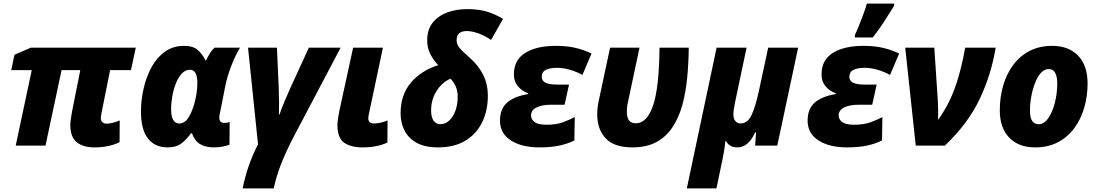

<svg xmlns="http://www.w3.org/2000/svg" viewBox="-20 -816 6151 1076"><path d="M508 10Q445 10 409.5 -19.5Q374 -49 374 -115Q374 -130 377 -149Q380 -168 383 -187L430 -423H325L235 0H68L158 -423H43L61 -509L153 -549H741L714 -423H597L551 -193Q549 -183 547 -172.5Q545 -162 545 -155Q545 -138 554.5 -130.5Q564 -123 577 -123Q594 -123 612.5 -128Q631 -133 651 -141L650 -19Q624 -6 588 2Q552 10 508 10Z M919 10Q848 10 809 -40Q770 -90 770 -190Q770 -255 785 -320.5Q800 -386 829.5 -440Q859 -494 904.5 -526.5Q950 -559 1011 -559Q1064 -559 1090 -534.5Q1116 -510 1132 -477H1135Q1142 -494 1155 -515Q1168 -536 1182 -549H1325Q1302 -512 1278 -451.5Q1254 -391 1242 -331L1215 -194Q1213 -184 1211 -175Q1209 -166 1209 -158Q1209 -127 1237 -127Q1255 -127 1267 -133L1266 -5Q1253 0 1230.5 5Q1208 10 1179 10Q1132 10 1101 -8.5Q1070 -27 1056 -69H1050Q1030 -40 1000 -15Q970 10 919 10ZM985 -124Q1015 -124 1036 -157Q1057 -190 1070 -239Q1086 -297 1086 -352Q1086 -425 1044 -425Q1019 -425 999.5 -404.5Q980 -384 966.5 -350.5Q953 -317 946 -278.5Q939 -240 939 -204Q939 -124 985 -124Z M1340 240Q1352 178 1373 116.5Q1394 55 1426 -7L1370 -549H1532L1542 -323Q1544 -273 1544 -239.5Q1544 -206 1543 -175H1547Q1557 -208 1574.5 -247.5Q1592 -287 1609 -327L1711 -549H1889L1634 -65Q1583 32 1555.5 102.5Q1528 173 1514 240Z M2013 10Q1946 10 1908.5 -16.5Q1871 -43 1871 -115Q1871 -128 1873.5 -147Q1876 -166 1881 -191L1959 -549H2126L2051 -195Q2048 -181 2046 -171Q2044 -161 2044 -154Q2044 -124 2074 -124Q2091 -124 2110.5 -128Q2130 -132 2152 -141L2151 -17Q2123 -4 2088.5 3Q2054 10 2013 10Z M2435 10Q2361 10 2314.5 -16Q2268 -42 2246.5 -85.5Q2225 -129 2225 -181Q2225 -285 2283 -353Q2341 -421 2436 -451Q2411 -476 2392.5 -511Q2374 -546 2374 -590Q2374 -650 2404.5 -688.5Q2435 -727 2486 -746Q2537 -765 2598 -765Q2662 -765 2708.5 -751Q2755 -737 2799 -710L2732 -592Q2695 -617 2659.5 -629.5Q2624 -642 2596 -642Q2539 -642 2539 -591Q2539 -568 2554.5 -548.5Q2570 -529 2614 -491Q2664 -446 2689 -394.5Q2714 -343 2714 -281Q2714 -195 2681.5 -129.5Q2649 -64 2587 -27Q2525 10 2435 10ZM2449 -120Q2475 -120 2497 -140Q2519 -160 2532 -195Q2545 -230 2545 -274Q2545 -308 2533 -334Q2521 -360 2504 -375Q2457 -354 2426.5 -306Q2396 -258 2396 -197Q2396 -160 2409.5 -140Q2423 -120 2449 -120Z M3002 10Q2904 10 2843 -29Q2782 -68 2782 -140Q2782 -206 2822 -241Q2862 -276 2940 -289V-293Q2905 -306 2882.5 -332.5Q2860 -359 2860 -399Q2860 -480 2923.5 -519.5Q2987 -559 3094 -559Q3158 -559 3206 -547.5Q3254 -536 3295 -516L3244 -396Q3212 -414 3174 -425Q3136 -436 3102 -436Q3062 -436 3039 -424.5Q3016 -413 3016 -385Q3016 -364 3036 -353Q3056 -342 3104 -342H3169L3144 -229H3068Q3016 -229 2986 -213.5Q2956 -198 2956 -169Q2956 -147 2976 -132Q2996 -117 3042 -117Q3097 -117 3134 -130.5Q3171 -144 3201 -160L3199 -29Q3164 -11 3116.5 -0.5Q3069 10 3002 10Z M3524 10Q3421 10 3374 -41Q3327 -92 3327 -175Q3327 -194 3329 -212Q3331 -230 3335 -249L3399 -549H3564L3499 -243Q3495 -226 3494 -212Q3493 -198 3493 -188Q3493 -125 3543 -125Q3606 -125 3640 -225Q3674 -325 3676 -549H3840Q3839 -461 3831 -379Q3823 -297 3803.5 -226.5Q3784 -156 3748.5 -102.5Q3713 -49 3658 -19.5Q3603 10 3524 10Z M3829 240 3996 -549H4164L4099 -241Q4096 -225 4093 -207Q4090 -189 4090 -175Q4090 -150 4101.5 -137Q4113 -124 4130 -124Q4170 -124 4192 -171.5Q4214 -219 4232 -302L4285 -549H4453L4336 0H4212L4217 -74H4212Q4174 10 4112 10Q4089 10 4073 0.5Q4057 -9 4049 -25H4045Q4042 5 4036.5 37.5Q4031 70 4024 101L3995 240Z M4726 10Q4628 10 4567 -29Q4506 -68 4506 -140Q4506 -206 4546 -241Q4586 -276 4664 -289V-293Q4629 -306 4606.5 -332.5Q4584 -359 4584 -399Q4584 -480 4647.5 -519.5Q4711 -559 4818 -559Q4882 -559 4930 -547.5Q4978 -536 5019 -516L4968 -396Q4936 -414 4898 -425Q4860 -436 4826 -436Q4786 -436 4763 -424.5Q4740 -413 4740 -385Q4740 -364 4760 -353Q4780 -342 4828 -342H4893L4868 -229H4792Q4740 -229 4710 -213.5Q4680 -198 4680 -169Q4680 -147 4700 -132Q4720 -117 4766 -117Q4821 -117 4858 -130.5Q4895 -144 4925 -160L4923 -29Q4888 -11 4840.5 -0.5Q4793 10 4726 10ZM4771 -606V-620Q4782 -643 4794.5 -674.5Q4807 -706 4819 -738Q4831 -770 4838 -796H4991V-784Q4965 -743 4937 -698.5Q4909 -654 4871 -606Z M5112 0 5053 -549H5216L5236 -248Q5237 -222 5237.5 -194Q5238 -166 5237 -144Q5276 -198 5304 -257.5Q5332 -317 5352.5 -388.5Q5373 -460 5389 -549H5560Q5535 -397 5469.5 -259.5Q5404 -122 5275 0Z M5781 10Q5688 10 5635.5 -45Q5583 -100 5583 -198Q5583 -270 5601.5 -335Q5620 -400 5657 -450.5Q5694 -501 5749 -530Q5804 -559 5876 -559Q5970 -559 6022.5 -503.5Q6075 -448 6075 -348Q6075 -278 6056.5 -213.5Q6038 -149 6001 -98.5Q5964 -48 5909 -19Q5854 10 5781 10ZM5800 -120Q5831 -120 5854.5 -153.5Q5878 -187 5891.5 -239.5Q5905 -292 5905 -349Q5905 -386 5893.5 -407.5Q5882 -429 5857 -429Q5833 -429 5813.5 -407.5Q5794 -386 5780.5 -351Q5767 -316 5759.5 -275.5Q5752 -235 5752 -197Q5752 -120 5800 -120Z"/></svg>

Font: Noto Sans Disp ExtBd
Style: Italic
Weight: 800
Italic angle: -12°
Designer: Monotype Design Team
Foundry: Monotype Imaging Inc.
Version: Version 2.000;GOOG;noto-source:20170915:90ef993387c0